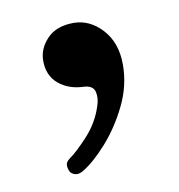

<svg xmlns="http://www.w3.org/2000/svg" viewBox="-49 -172 379 407"><g transform="rotate(-10 141.0 31.5)"><path d="M99 186Q83 195 72 183Q68 175 68 168Q68 161 76 155Q92 144 117 117Q142 90 153 56Q159 39 155.5 25Q152 11 132 10Q100 9 78.5 -9Q57 -27 57 -59Q57 -85 77 -106Q97 -127 134 -127Q169 -127 195.5 -98Q222 -69 222 -22Q222 23 201.5 65Q181 107 152.5 139Q124 171 99 186Z"/></g></svg>

Font: Zen Old Mincho
Style: Bold
Weight: 700
Designer: Yoshimichi Ohira
Foundry: Positype
Version: Version 1.500